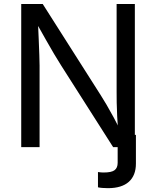

<svg xmlns="http://www.w3.org/2000/svg" viewBox="-20 -748 793 976"><path d="M478 204.1V126.5Q486.3 127.9 493.9 128.4Q501.5 128.9 506.8 128.9Q547.4 128.9 562.7 116.9Q578.1 105 578.1 79.6V-62.5H670.9V83.5Q670.9 144 634.8 176.3Q598.6 208.5 528.8 208.5Q513.2 208.5 499.3 207.3Q485.4 206.1 478 204.1ZM87.9 0V-727.5H197.3L493.2 -262.2Q504.9 -244.1 521.5 -215.8Q538.1 -187.5 557.4 -151.9Q576.7 -116.2 595.2 -75.7H582Q577.6 -117.7 575.7 -156Q573.7 -194.3 573.2 -226.6Q572.8 -258.8 572.8 -281.2V-727.5H665.5V0H555.2L291.5 -414.1Q273.4 -442.9 255.1 -473.4Q236.8 -503.9 213.4 -545.7Q189.9 -587.4 155.3 -648.9H172.4Q174.8 -594.7 176.8 -548.8Q178.7 -502.9 179.9 -468.8Q181.2 -434.6 181.2 -415V0Z"/></svg>

Font: Inter Variable
Style: Regular
Weight: 400
Designer: Rasmus Andersson
Foundry: rsms
Version: Version 4.001;git-9221beed3